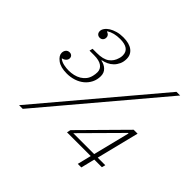

<svg xmlns="http://www.w3.org/2000/svg" viewBox="-162 -907 1110 1110"><g transform="rotate(45 393.0 -352.0)"><path d="M182 -324Q131 -324 103.5 -344.5Q76 -365 76 -388Q76 -403 84.5 -413Q93 -423 107 -423Q118 -423 125 -416.5Q132 -410 132 -399Q132 -388 123.5 -379Q115 -370 101 -367L100 -365Q115 -353 136 -348.5Q157 -344 177 -344Q197 -344 217 -348.5Q237 -353 253.5 -363Q270 -373 281.5 -387.5Q293 -402 298 -423Q300 -430 301 -439Q302 -448 302 -455Q302 -481 281 -496Q260 -511 218 -511H181L186 -531H221Q272 -531 298 -550Q324 -569 333 -602Q335 -607 336 -613.5Q337 -620 337 -627Q337 -684 259 -684Q208 -684 175 -663V-660Q197 -653 197 -633Q197 -621 189.5 -613Q182 -605 170 -605Q158 -605 150.5 -612.5Q143 -620 143 -633Q143 -645 152 -658Q161 -671 177 -681Q193 -691 215.5 -697.5Q238 -704 265 -704Q314 -704 340.5 -684Q367 -664 367 -629Q367 -605 358.5 -586.5Q350 -568 336.5 -554.5Q323 -541 305.5 -533Q288 -525 271 -522L270 -519Q297 -514 314.5 -497Q332 -480 332 -453Q332 -424 320 -400Q308 -376 287.5 -359Q267 -342 239.5 -333Q212 -324 182 -324ZM705 -698H735L146 0H116ZM617 -85H423L428 -108L685 -368H717L652 -107H714L708 -85H646L625 0H596ZM452 -107H623L679 -332H675Z"/></g></svg>

Font: IBM Plex Serif ExtraLight
Style: Italic
Weight: 200
Italic angle: -14°
Designer: Mike Abbink, Paul van der Laan, Pieter van Rosmalen
Foundry: Bold Monday
Version: Version 2.5